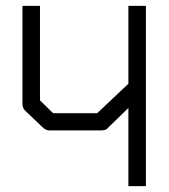

<svg xmlns="http://www.w3.org/2000/svg" viewBox="-20 -686 580 658"><path d="M480 -666V-48H420V-316L346 -244Q340 -239 325 -239H150Q138.5 -239 129 -247L66 -307Q57 -316 57 -329V-666H117V-342L162 -298H313L420 -399V-666Z"/></svg>

Font: 3270 Nerd Font Mono
Style: Regular
Weight: 400
Monospace: yes
Version: Version 3.0.1;Nerd Fonts 3.0.0